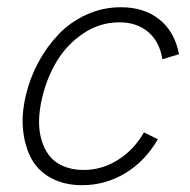

<svg xmlns="http://www.w3.org/2000/svg" viewBox="-20 -515 536 541"><path d="M211.4 6.8Q162.1 6.8 125.2 -12.7Q88.4 -32.2 69.3 -66.4Q50.3 -100.6 45.2 -147Q40 -193.4 53.2 -247.6Q64.5 -295.4 87.9 -339.1Q111.3 -382.8 144.8 -418Q178.2 -453.1 223.9 -473.9Q269.5 -494.6 320.8 -494.6Q386.2 -494.6 429.2 -460.2Q472.2 -425.8 484.4 -362.3L437.5 -348.1Q429.7 -397.5 397.7 -424.8Q365.7 -452.1 316.4 -452.1Q261.7 -452.1 215.6 -421.4Q169.4 -390.6 140.6 -343.3Q111.8 -295.9 98.6 -238.8Q90.8 -206.1 90.1 -176.5Q89.4 -147 96.7 -121.3Q104 -95.7 118.7 -76.7Q133.3 -57.6 158.2 -46.9Q183.1 -36.1 215.8 -36.1Q267.6 -36.1 312.7 -64.7Q357.9 -93.3 385.7 -142.1L424.8 -122.6Q388.7 -60.5 332.8 -26.9Q276.9 6.8 211.4 6.8Z"/></svg>

Font: HK Grotesk Light Legacy Italic
Style: Regular
Weight: 300
Italic angle: -13°
Designer: Alfredo Marco Pradil
Foundry: Hanken Design Co.
Version: Version 2.022;PS 002.022;hotconv 1.0.88;makeotf.lib2.5.64775